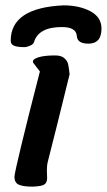

<svg xmlns="http://www.w3.org/2000/svg" viewBox="-20 -694 399 717"><path d="M359 -587Q359 -531 310 -531Q269 -531 267 -559Q265 -593 211 -593Q124 -593 107 -537Q105 -529 92.5 -523.5Q80 -518 71 -518Q46 -518 33 -523Q20 -528 20 -542Q20 -665 217 -674Q276 -674 317.5 -652Q359 -630 359 -587ZM159 -92Q155 -77 155 -58L156 -29Q156 -12 145.5 -5Q135 2 101 3Q68 3 51 -4Q34 -11 34 -34Q34 -45 59.5 -151Q85 -257 129 -427L106 -457Q103 -460 103 -464Q103 -474 125 -480.5Q147 -487 186 -487Q209 -487 220.5 -476.5Q232 -466 234.5 -454Q237 -442 240 -417Q187 -201 159 -92Z"/></svg>

Font: Sriracha
Style: Regular
Weight: 400
Designer: Suppakit Chalermlarp
Version: Version 1.002g